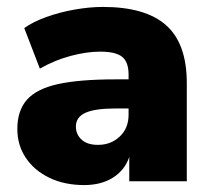

<svg xmlns="http://www.w3.org/2000/svg" viewBox="-20 -523 608 554"><path d="M223 11Q166 11 122.5 -10Q79 -31 54.5 -67.5Q30 -104 30 -151Q30 -204 58 -235.5Q86 -267 148 -280.5Q210 -294 313 -294H351V-308Q351 -344 332.5 -359Q314 -374 269 -374Q231 -374 185 -362Q139 -350 95 -325L50 -442Q75 -460 114 -474Q153 -488 196 -495.5Q239 -503 277 -503Q400 -503 459.5 -450Q519 -397 519 -283V0H353V-70Q340 -32 306 -10.5Q272 11 223 11ZM263 -105Q300 -105 325.5 -129Q351 -153 351 -192V-210H313Q254 -210 226.5 -197.5Q199 -185 199 -158Q199 -135 215.5 -120Q232 -105 263 -105Z"/></svg>

Font: Nunito Sans Black
Style: Regular
Weight: 900
Designer: Vernon Adams
Foundry: Vernon Adams
Version: Version 3.006; ttfautohint (v1.8.3)